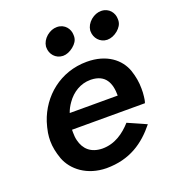

<svg xmlns="http://www.w3.org/2000/svg" viewBox="-125 -757 772 861"><g transform="rotate(-20 261.5 -326.5)"><path d="M379 -597C379 -595 379 -593 379 -592C379 -561 402 -532 437 -531C455 -531 472 -538 488 -551C503 -564 512 -578 513 -595C513 -598 513 -600 513 -603C513 -632 492 -661 456 -662C455 -662 454 -662 454 -662C437 -662 421 -656 405 -643C390 -630 381 -614 379 -597ZM168 -597C168 -595 168 -593 168 -591C168 -561 190 -532 226 -531C243 -531 260 -538 276 -551C292 -564 301 -578 302 -595C302 -598 302 -600 302 -603C302 -632 281 -661 245 -662C244 -662 243 -662 243 -662C226 -662 210 -656 194 -643C179 -630 170 -614 168 -597ZM390 -152C355 -113 310 -80 250 -80C195 -81 165 -110 154 -155C151 -167 150 -180 150 -193C150 -197 150 -202 150 -206H498C502 -217 503 -227 504 -235C506 -248 506 -261 506 -274C506 -303 501 -332 491 -362C470 -422 411 -470 316 -470C189 -470 92 -388 56 -279C51 -263 47 -247 44 -230C42 -217 41 -204 41 -192C41 -164 47 -135 58 -104C81 -43 145 8 237 9C349 9 421 -42 478 -113ZM166 -280C171 -295 179 -310 189 -324C216 -363 257 -388 303 -388C304 -388 306 -388 307 -388C375 -386 395 -340 395 -280Z"/></g></svg>

Font: Jost Medium
Style: Italic
Weight: 500
Italic angle: -5°
Version: Version 3.710